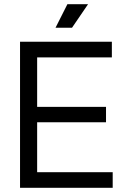

<svg xmlns="http://www.w3.org/2000/svg" viewBox="-20 -900 603 920"><path d="M303 -880 246 -767H325L402 -880ZM76 -700V0H520V-75H158V-314H488V-388H158V-625H516V-700Z"/></svg>

Font: Space Text
Style: Regular
Weight: 400
Designer: Florian Karsten (Space Text), Colophon Foundry (Space Mono)
Foundry: Florian Karsten
Version: Version 1.003;PS 001.003;hotconv 1.0.88;makeotf.lib2.5.64775